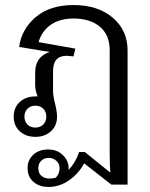

<svg xmlns="http://www.w3.org/2000/svg" viewBox="-20 -535 594 760"><path d="M151.2 -104.6Q139.2 -116.7 120 -116.7Q100.8 -116.7 88.8 -104.6Q76.7 -92.5 76.7 -73.3Q76.7 -54.2 88.8 -42.1Q100.8 -30 120 -30Q139.2 -30 151.2 -42.1Q163.3 -54.2 163.3 -73.3Q163.3 -92.5 151.2 -104.6ZM270.8 -515Q367.5 -515 426.2 -465Q485 -415 485 -335.8V66.7V195.8H420.8L313.3 111.7Q295.8 143.3 270 165.8Q225 205 172.5 205Q135 205 112.1 184.6Q89.2 164.2 89.2 130.8Q89.2 98.3 111.7 77.5Q134.2 56.7 170 56.7Q206.7 56.7 229.2 79.2Q251.7 101.7 251.7 130.8V137.5Q278.3 110 293.3 66.7H315.8L416.7 148.3Q414.2 117.5 414.2 66.7V-335.8Q414.2 -396.7 375.4 -429.2Q336.7 -461.7 270.8 -461.7Q216.7 -461.7 181.2 -437.1Q145.8 -412.5 132.5 -368.3L278.3 -342.5L270.8 -311.7Q270 -311.7 259.6 -312.9Q249.2 -314.2 244.2 -314.2Q190 -314.2 190 -254.2V-175Q190 -156.7 197.9 -124.6Q205.8 -92.5 205.8 -73.3Q205.8 -37.5 181.7 -15.4Q157.5 6.7 120 6.7Q82.5 6.7 58.3 -15.4Q34.2 -37.5 34.2 -73.3Q34.2 -109.2 58.3 -131.2Q82.5 -153.3 120 -153.3H129.2Q119.2 -175 119.2 -200V-247.5Q119.2 -310.8 176.7 -329.2L55.8 -349.2Q65 -419.2 121.2 -467.1Q177.5 -515 270.8 -515ZM131.7 130.8Q131.7 150.8 144.2 161.2Q156.7 171.7 174.2 171.7Q190 171.7 200.8 168.3Q215.8 153.3 215.8 130.8Q215.8 113.3 203.3 101.7Q190.8 90 172.5 90Q155.8 90 143.8 100.8Q131.7 111.7 131.7 130.8Z"/></svg>

Font: Boon
Style: Regular
Weight: 400
Designer: Sungsit Sawaiwan
Foundry: FontUni
Version: Version 3.0